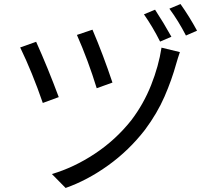

<svg xmlns="http://www.w3.org/2000/svg" viewBox="-20 -874 1040 951"><path d="M438 -727Q491 -603 537 -465L459 -437Q417 -574 361 -701ZM871 -616Q861 -587 853 -559Q831 -479 795 -396Q759 -313 698 -231Q619 -129 516 -55Q413 19 305 57L237 -12Q346 -44 449.5 -112.5Q553 -181 630 -278Q691 -358 728.5 -452.5Q766 -547 780 -638ZM159 -667Q217 -538 271 -393L192 -364Q140 -515 80 -639ZM748 -826Q790 -762 829 -692L773 -668Q737 -740 693 -803ZM874 -854Q918 -792 956 -722L901 -698Q864 -770 819 -831Z"/></svg>

Font: Gothic Nguyen
Style: Regular
Weight: 400
Designer: MORI Takayuki
Version: Version 1.220;July 21, 2023;FontCreator 14.0.0.2814 64-bit